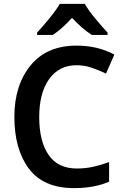

<svg xmlns="http://www.w3.org/2000/svg" viewBox="-20 -959 639 989"><path d="M374 -623Q416 -623 454 -609.5Q492 -596 526 -580L569 -678Q483 -724 375 -724Q220 -724 137 -621.5Q54 -519 54 -357Q54 -190 129 -90Q204 10 362 10Q465 10 542 -23V-124Q501 -109 460.5 -100Q420 -91 376 -91Q278 -91 230 -161.5Q182 -232 182 -356Q182 -480 233 -551.5Q284 -623 374 -623ZM417 -939H288Q268 -905 232.5 -862Q197 -819 171 -791V-779H252Q299 -810 351 -867Q402 -812 453 -779H534V-791Q508 -819 472 -862Q436 -905 417 -939Z"/></svg>

Font: Noto Sans Display Medium
Style: Regular
Weight: 500
Designer: Monotype Design Team
Foundry: Monotype Imaging Inc.
Version: Version 1.900